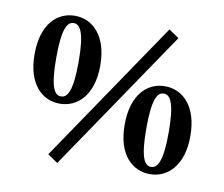

<svg xmlns="http://www.w3.org/2000/svg" viewBox="-77 -753 1027 879"><g transform="rotate(10 437.0 -313.5)"><path d="M242.1 32.2 689.3 -627 642 -659.2 194.8 0 242.1 32.2ZM154 -440.5C154 -580.1 176.4 -611.6 205.7 -611.6C234.9 -611.6 258.2 -579.1 258.2 -440.5C258.2 -302.5 234.9 -270.8 205.7 -270.8C176.4 -270.8 154 -301.8 154 -440.5ZM205.7 -645.6C124.6 -645.6 53.4 -582.1 53.4 -440.5C53.4 -300.5 124.6 -237.1 205.7 -237.1C285.8 -237.1 358.8 -300.5 358.8 -440.5C358.8 -582.1 285.8 -645.6 205.7 -645.6ZM616.2 -194.4C616.2 -334.1 638.6 -365.5 667.9 -365.5C697.1 -365.5 720.4 -333.1 720.4 -194.4C720.4 -56.4 697.1 -24.7 667.9 -24.7C638.6 -24.7 616.2 -55.7 616.2 -194.4ZM667.9 -399.5C586.8 -399.5 515.6 -336.1 515.6 -194.4C515.6 -54.4 586.8 9 667.9 9C748 9 821 -54.4 821 -194.4C821 -336.1 748 -399.5 667.9 -399.5Z"/></g></svg>

Font: Source Serif Variable
Style: Regular
Weight: 389
Designer: Frank Grießhammer
Foundry: Adobe Systems Incorporated
Version: Version 3.001;hotconv 1.0.111;makeotfexe 2.5.65597